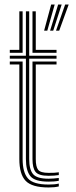

<svg xmlns="http://www.w3.org/2000/svg" viewBox="-20 -820 336 847"><path d="M194.4 -18.7Q133.5 -18.7 113.9 -43Q94.3 -67.3 94.3 -118.5V-561.3H23.2V-574.2H94.3V-770H108.8V-574.2H229.4V-561.3H108.8V-118.5Q108.8 -72.2 125.9 -51.9Q142.9 -31.6 194.4 -31.6Q205 -31.6 216.4 -32.5Q227.8 -33.3 239.4 -34.9V-22.6Q229.4 -20.5 217.9 -19.6Q206.3 -18.7 194.4 -18.7ZM194.4 7Q121.2 7 93.2 -22.2Q65.3 -51.4 65.3 -118.5V-535.6H23.2V-548.5H79.8V-118.5Q79.8 -59.7 103.3 -32.8Q126.8 -5.9 194.4 -5.9Q206.4 -5.9 218 -6.8Q229.7 -7.8 239.4 -10.1V2.4Q221.7 7 194.4 7ZM194.4 -44.5Q150.8 -44.5 137.1 -61.3Q123.3 -78.2 123.3 -118.5V-548.5H229.4V-535.6H137.8V-118.5Q137.8 -84.4 148.3 -70.9Q158.9 -57.4 194.4 -57.4Q208.5 -57.4 220.1 -57.9Q231.6 -58.5 239.4 -60V-47.7Q230.3 -46.2 218.8 -45.3Q207.3 -44.5 194.4 -44.5ZM23.2 -587.1V-600H65.3V-770H79.8V-587.1ZM123.3 -587.1V-770H137.8V-600H229.4V-587.1ZM227.1 -684.8 267.4 -800H283L241.2 -684.8ZM174.6 -684.8 205.7 -800H221.3L188.7 -684.8ZM201 -684.8 236.5 -800H252.1L214.8 -684.8Z"/></svg>

Font: Big Shoulders Inline Display SC Thin
Style: Regular
Weight: 100
Designer: Patric King
Foundry: XO Type Co
Version: Version 2.002